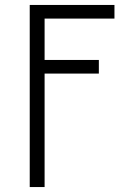

<svg xmlns="http://www.w3.org/2000/svg" viewBox="-20 -540 540 775"><path d="M100 215V-520H442V-465H160V-298H379V-243H160V215Z"/></svg>

Font: Iosevka Custom Light
Style: Regular
Weight: 300
Monospace: yes
Designer: Belleve Invis
Foundry: Belleve Invis
Version: Version 27.3.5